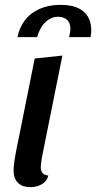

<svg xmlns="http://www.w3.org/2000/svg" viewBox="-20 -751 396 791"><path d="M105 20Q72 20 54 2Q36 -16 36 -48Q36 -60 38 -77Q40 -94 43.5 -112.5Q47 -131 50 -147.5Q53 -164 56 -176L123 -510L237 -522L153 -104Q152 -96 150 -83.5Q148 -71 148 -62Q148 -47 155.5 -38Q163 -29 179 -28Q175 -11 163.5 -0.5Q152 10 136.5 15Q121 20 105 20ZM52 -598Q60 -638 83 -668Q106 -698 143.5 -714.5Q181 -731 229 -731Q273 -731 300.5 -718.5Q328 -706 342 -682.5Q356 -659 356 -626Q356 -613 353 -598H265Q267 -610 268.5 -618Q270 -626 270 -633Q270 -657 256 -669.5Q242 -682 219 -682Q197 -682 178.5 -669Q160 -656 149 -636.5Q138 -617 133 -598Z"/></svg>

Font: Sansita Swashed Light
Style: Regular
Weight: 400
Version: Version 1.003